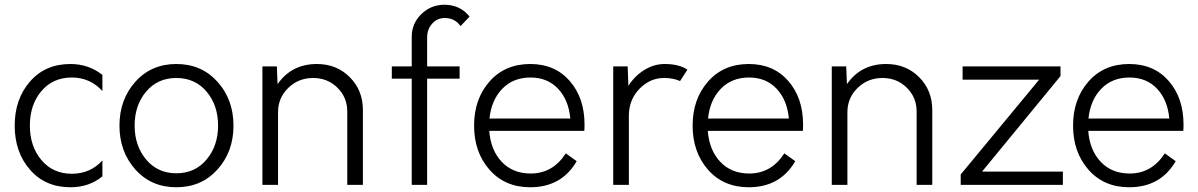

<svg xmlns="http://www.w3.org/2000/svg" viewBox="-20 -780 5054 810"><path d="M277 10Q171 10 106.5 -64Q42 -138 42 -250Q42 -362 106.5 -436Q171 -510 277 -510Q354 -510 412 -464V-396Q360 -453 283 -453Q203 -453 154.5 -395.5Q106 -338 106 -250Q106 -163 154.5 -105Q203 -47 283 -47Q361 -47 412 -103V-36Q356 10 277 10Z M897.5 -65Q830 10 724 10Q618 10 551 -65Q484 -140 484 -250Q484 -360 551 -435Q618 -510 724 -510Q830 -510 897.5 -435Q965 -360 965 -250Q965 -140 897.5 -65ZM900 -250Q900 -336 851.5 -393.5Q803 -451 724 -451Q645 -451 596.5 -393.5Q548 -336 548 -250Q548 -165 596.5 -107Q645 -49 724 -49Q803 -49 851.5 -107Q900 -165 900 -250Z M1317 -510Q1400 -510 1455.5 -454.5Q1511 -399 1511 -316V0H1445V-310Q1445 -369 1403.5 -410Q1362 -451 1301 -451Q1239 -451 1196 -409Q1153 -367 1153 -307V0H1087V-500H1148L1151 -425Q1210 -510 1317 -510Z M1856 -704Q1825 -704 1803.5 -680.5Q1782 -657 1782 -622V-500H1919V-448H1782V0H1717V-448H1633V-500H1717V-625Q1717 -681 1757.5 -720.5Q1798 -760 1855 -760Q1921 -760 1961 -710L1923 -670Q1899 -704 1856 -704Z M2446 -254Q2446 -237 2445 -228H2044Q2050 -147 2096.5 -97.5Q2143 -48 2219 -48Q2312 -48 2367 -133L2413 -100Q2349 10 2217 10Q2110 10 2045 -64Q1980 -138 1980 -250Q1980 -362 2045 -436Q2110 -510 2217 -510Q2321 -510 2383.5 -438.5Q2446 -367 2446 -254ZM2218 -453Q2145 -453 2099 -405.5Q2053 -358 2045 -280H2386Q2379 -358 2334.5 -405.5Q2290 -453 2218 -453Z M2784 -510Q2845 -510 2880 -486L2849 -438Q2821 -451 2781 -451Q2722 -451 2677.5 -405Q2633 -359 2633 -292V0H2567V-500H2628L2631 -418Q2658 -460 2698.5 -485Q2739 -510 2784 -510Z M3368 -254Q3368 -237 3367 -228H2966Q2972 -147 3018.5 -97.5Q3065 -48 3141 -48Q3234 -48 3289 -133L3335 -100Q3271 10 3139 10Q3032 10 2967 -64Q2902 -138 2902 -250Q2902 -362 2967 -436Q3032 -510 3139 -510Q3243 -510 3305.5 -438.5Q3368 -367 3368 -254ZM3140 -453Q3067 -453 3021 -405.5Q2975 -358 2967 -280H3308Q3301 -358 3256.5 -405.5Q3212 -453 3140 -453Z M3719 -510Q3802 -510 3857.5 -454.5Q3913 -399 3913 -316V0H3847V-310Q3847 -369 3805.5 -410Q3764 -451 3703 -451Q3641 -451 3598 -409Q3555 -367 3555 -307V0H3489V-500H3550L3553 -425Q3612 -510 3719 -510Z M4033 0V-44L4364 -444H4041V-500H4454V-459L4123 -56H4464V0Z M4973 -254Q4973 -237 4972 -228H4571Q4577 -147 4623.5 -97.5Q4670 -48 4746 -48Q4839 -48 4894 -133L4940 -100Q4876 10 4744 10Q4637 10 4572 -64Q4507 -138 4507 -250Q4507 -362 4572 -436Q4637 -510 4744 -510Q4848 -510 4910.5 -438.5Q4973 -367 4973 -254ZM4745 -453Q4672 -453 4626 -405.5Q4580 -358 4572 -280H4913Q4906 -358 4861.5 -405.5Q4817 -453 4745 -453Z"/></svg>

Font: Orkney Light
Style: Regular
Weight: 300
Designer: Samuel Oakes and Alfredo Marco Pradil
Foundry: Alfredo Marco Pradil
Version: 1.0; ttfautohint (v1.5)